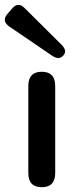

<svg xmlns="http://www.w3.org/2000/svg" viewBox="-41 -780 325 800"><path d="M133 0Q77 0 77 -59V-422Q77 -481 133 -481Q189 -481 189 -422V-59Q189 0 133 0ZM223 -549Q205 -528 176 -548L-3 -670Q-35 -693 -10 -722L9 -744Q34 -774 61 -747L215 -594Q241 -568 223 -549Z"/></svg>

Font: Zen Maru Gothic
Style: Bold
Weight: 700
Designer: Yoshimichi Ohira
Foundry: Positype
Version: Version 1.001